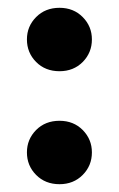

<svg xmlns="http://www.w3.org/2000/svg" viewBox="-20 -462 304 492"><path d="M132.5 -442Q168.5 -442 192 -418.2Q215.5 -394.5 215.5 -361Q215.5 -327 192 -303.2Q168.5 -279.5 132.5 -279.5Q96 -279.5 72.5 -303.2Q49 -327 49 -361Q49 -394.5 72.5 -418.2Q96 -442 132.5 -442ZM132.5 -152.5Q168.5 -152.5 192 -128.8Q215.5 -105 215.5 -71.5Q215.5 -37.5 192 -13.8Q168.5 10 132.5 10Q96 10 72.5 -13.8Q49 -37.5 49 -71.5Q49 -105 72.5 -128.8Q96 -152.5 132.5 -152.5Z"/></svg>

Font: Newsreader Text
Style: Bold
Weight: 700
Designer: Hugues Gentile
Foundry: Production Type
Version: Version 1.001